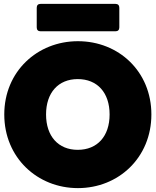

<svg xmlns="http://www.w3.org/2000/svg" viewBox="-20 -960 801 988"><path d="M381 8C590 8 759 -149 759 -371C759 -592 591 -748 381 -748C172 -748 2 -592 2 -371C2 -149 172 8 381 8ZM189 -799H574C587 -799 594 -806 594 -819V-920C594 -933 587 -940 574 -940H189C176 -940 169 -933 169 -920V-819C169 -806 176 -799 189 -799ZM217 -371C217 -483 280 -553 380 -553C481 -553 544 -483 544 -371C544 -259 481 -189 380 -189C280 -189 217 -259 217 -371Z"/></svg>

Font: Malmofest Black-Rounded
Style: Regular
Weight: 800
Designer: Jonny Pinhorn (Poppins), Kolossal
Version: Version 1.004;Glyphs 3.1.2 (3151)